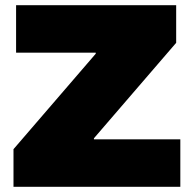

<svg xmlns="http://www.w3.org/2000/svg" viewBox="-20 -720 727 740"><path d="M675 -183V0H32V-145L349 -513V-517H42V-700H659V-555L342 -187V-183Z"/></svg>

Font: CMG Sans Black
Style: Regular
Weight: 900
Designer: Julieta Ulanovsky
Foundry: Julieta Ulanovsky
Version: Version 7.200